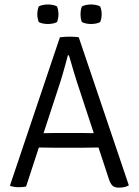

<svg xmlns="http://www.w3.org/2000/svg" viewBox="-20 -854 637 880"><path d="M254.5 -683Q263.5 -684.5 276.5 -685.2Q289.5 -686 299.5 -686Q308 -686 321.2 -685.2Q334.5 -684.5 341 -683L570.5 -4.5Q561.5 1 550 3.5Q538.5 6 525 6Q506.5 6 496.8 -2Q487 -10 479 -33.5L347.5 -433Q332.5 -477.5 319 -522Q305.5 -566.5 296 -600.5H291Q286 -581 279.8 -558.2Q273.5 -535.5 267.5 -515Q261.5 -494.5 257.5 -481.5L99.5 1Q92.5 2.5 83.5 3.2Q74.5 4 65.5 4Q54 4 45.5 2.5Q37 1 28 -1L26 -4.5ZM227 -177Q223.5 -177 206.5 -177.2Q189.5 -177.5 172.2 -177.8Q155 -178 151.5 -178H121L145.5 -243.5H172.5Q176 -243.5 190.5 -243.8Q205 -244 219.5 -244.2Q234 -244.5 237.5 -244.5H352Q355 -244.5 370 -244.2Q385 -244 400.2 -243.8Q415.5 -243.5 419 -243.5H446L468 -178H438Q434 -178 416.5 -177.8Q399 -177.5 381.8 -177.2Q364.5 -177 361.5 -177ZM397.5 -744Q386.5 -744 375 -746.2Q363.5 -748.5 355.5 -753Q351.5 -762.5 350.2 -771.5Q349 -780.5 349 -788.5Q349 -797 350.2 -806Q351.5 -815 355.5 -824.5Q363.5 -829 375 -831.2Q386.5 -833.5 397.5 -833.5Q408 -833.5 419.8 -831.2Q431.5 -829 439 -824.5Q443 -815 444.5 -806Q446 -797 446 -788.5Q446 -780.5 444.5 -771.5Q443 -762.5 439 -753Q431.5 -748.5 419.8 -746.2Q408 -744 397.5 -744ZM199.5 -744Q188.5 -744 177 -746.2Q165.5 -748.5 157.5 -753Q154 -762.5 152.5 -771.5Q151 -780.5 151 -788.5Q151 -797 152.5 -806Q154 -815 157.5 -824.5Q165.5 -829 177 -831.2Q188.5 -833.5 199.5 -833.5Q210.5 -833.5 222 -831.2Q233.5 -829 241.5 -824.5Q245 -815 246.5 -806Q248 -797 248 -788.5Q248 -780.5 246.5 -771.5Q245 -762.5 241.5 -753Q233.5 -748.5 222 -746.2Q210.5 -744 199.5 -744Z"/></svg>

Font: Signika
Style: Regular
Weight: 300
Designer: Anna Giedry
Foundry: Anna Giedry
Version: Version 2.000